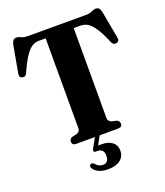

<svg xmlns="http://www.w3.org/2000/svg" viewBox="-164 -825 979 1141"><g transform="rotate(-20 326.0 -255.0)"><path d="M143 -700H509.5Q533.5 -700 549 -707.8Q564.5 -715.5 576.5 -715.5Q590 -715.5 597.2 -707.5Q604.5 -699.5 608.5 -680L639 -513.5Q645.5 -485.5 623 -480.5Q603.5 -476 594 -498Q567 -562.5 544.5 -595.5Q522 -628.5 501.2 -640Q480.5 -651.5 458 -651.5H415V-81Q415 -61.5 438 -53.5L467 -47Q484.5 -39.5 484.5 -22.5Q484.5 0 459 0H193.5Q168 0 168 -22.5Q168 -39.5 186 -47L215 -53.5Q237.5 -61 237.5 -81V-651.5H193.5Q172 -651.5 151.5 -639.2Q131 -627 108.5 -593.8Q86 -560.5 58 -498Q49 -476 29.5 -480.5Q7 -485.5 13.5 -513.5L43.5 -680.5Q48 -699.5 55 -707.5Q62 -715.5 75.5 -715.5Q87.5 -715.5 103 -707.8Q118.5 -700 143 -700ZM315 -5.5H345L312.5 54Q321 53.5 332 53.5Q377.5 53.5 402 73.2Q426.5 93 426.5 127Q426.5 163.5 399.2 185.2Q372 207 322 207Q281 207 256 192.5Q231 178 226 158.5Q224.5 142 238 141.5Q246 140 255.5 148.5Q273 172 302 172Q338 172 338 125.5Q338 83 296 83H286Q277.5 83 275.5 77.5Q273.5 72 277 63.5Z"/></g></svg>

Font: Fraunces 144pt S050
Style: Bold
Weight: 700
Version: Version 1.000; ttfautohint (v1.8.3)